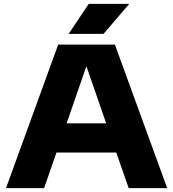

<svg xmlns="http://www.w3.org/2000/svg" viewBox="-20 -970 892 990"><path d="M11 0 280 -740H572.5L842 0H643.5L579.5 -183.5H271L207.5 0ZM323.5 -334H527.5L425.5 -628.5ZM334 -795.5 437.5 -950H646.5L514 -795.5Z"/></svg>

Font: Encode Sans Expanded ExtraBold
Style: Regular
Weight: 800
Width: 7
Designer: Multiple Designers
Foundry: Impallari Type
Version: Version 3.000; ttfautohint (v1.8.3) -l 8 -r 50 -G 200 -x 14 